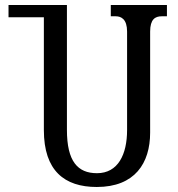

<svg xmlns="http://www.w3.org/2000/svg" viewBox="-20 -734 710 766"><path d="M646 -714H422V-669H442C464 -669 487 -657 487 -608V-215C487 -118 451 -43 367 -43C290 -43 247 -90 247 -216V-714H14V-665H155V-215C155 -53 237 12 366 12C518 12 579 -83 579 -205V-608C579 -657 599 -669 625 -669H646Z"/></svg>

Font: Noto Serif Georgian ExtraCondensed
Style: Regular
Weight: 400
Width: 2
Designer: Monotype Design Team, Akaki Razmadze
Foundry: Google LLC
Version: Version 2.003